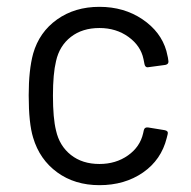

<svg xmlns="http://www.w3.org/2000/svg" viewBox="-20 -534 560 562"><path d="M77 -131Q64 -173 64 -255Q64 -329 77 -377Q95 -440 147 -477Q199 -514 271 -514Q343 -514 397 -477.5Q451 -441 467 -385Q473 -361 473 -355V-353Q473 -346 464 -344L412 -337Q405 -337 403 -346L400 -361Q392 -400 356 -426Q320 -452 271 -452Q221 -452 187.5 -426Q154 -400 144 -355Q135 -318 135 -254Q135 -188 144 -152Q154 -107 187.5 -80.5Q221 -54 271 -54Q319 -54 354.5 -79Q390 -104 399 -144L401 -153Q403 -162 413 -161L462 -153Q473 -151 471 -142L468 -130Q452 -66 398.5 -29Q345 8 271 8Q199 8 147.5 -29.5Q96 -67 77 -131Z"/></svg>

Font: Barlow GEO
Style: Regular
Weight: 400
Designer: Jeremy Tribby
Foundry: Tribby Type
Version: Version 1.408